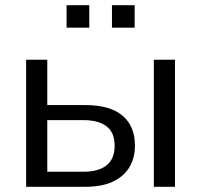

<svg xmlns="http://www.w3.org/2000/svg" viewBox="-20 -715 770 735"><path d="M80 0V-486.3H161V-312.7H308Q400.8 -312.7 448.7 -272.5Q496.6 -232.3 496.6 -157.5Q496.6 -109.1 474.5 -73.5Q452.3 -37.8 410.4 -18.9Q368.5 0 308 0ZM161 -57.6H300.2Q356.9 -57.6 387.8 -82Q418.8 -106.5 418.8 -157Q418.8 -207.8 387.8 -231.4Q356.9 -255.1 300.2 -255.1H161ZM568.9 0V-486.3H649.9V0ZM408.6 -609.2V-695H495.5V-609.2ZM234.9 -609.2V-695H321.8V-609.2Z"/></svg>

Font: Nunito Sans 12pt ExtraLight
Style: Regular
Weight: 200
Designer: Vernon Adams
Foundry: Vernon Adams
Version: Version 3.101;gftools[0.9.27]